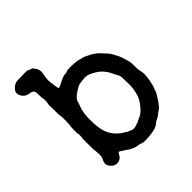

<svg xmlns="http://www.w3.org/2000/svg" viewBox="-161 -704 870 870"><g transform="rotate(-45 273.5 -269.5)"><path d="M73 -489Q41 -492 30 -520Q23 -539 39 -554.5Q55 -570 72 -570Q136 -572 136 -570.5Q136 -569 142 -567Q148 -565 151.5 -563.5Q155 -562 155 -562Q156 -565 164 -554Q181 -534 175 -508Q169 -477 171 -462Q173 -447 173.5 -442.5Q174 -438 174.5 -435.5Q175 -433 176 -425Q177 -417 179.5 -414Q182 -411 207 -424.5Q232 -438 244 -438Q256 -438 259 -441Q262 -444 282 -444Q327 -444 344 -436Q347 -435 353 -434.5Q359 -434 387 -419.5Q415 -405 437 -378Q440 -375 448 -366.5Q456 -358 461.5 -346.5Q467 -335 473 -325Q481 -311 492 -268L493 -245Q493 -222 494 -217.5Q495 -213 495.5 -209.5Q496 -206 498 -197Q501 -179 495.5 -149Q490 -119 485 -108Q480 -97 480 -95Q480 -89 466 -68Q441 -28 427 -21Q424 -20 414 -11.5Q404 -3 392.5 2Q381 7 378 11Q363 27 313 31Q294 32 290 32Q286 32 278 31.5Q270 31 267 28.5Q264 26 249 24Q223 21 196 0Q193 -2 188 -5Q183 -8 176.5 -12.5Q170 -17 167.5 -17Q165 -17 159 -6Q149 14 127 15Q111 16 99 3.5Q87 -9 86 -17Q85 -25 85.5 -25.5Q86 -26 87.5 -32.5Q89 -39 90.5 -40.5Q92 -42 92.5 -45.5Q93 -49 94 -50Q98 -57 97.5 -70Q97 -83 96.5 -83Q96 -83 96.5 -87.5Q97 -92 95.5 -95Q94 -98 94 -136V-175Q96 -179 96 -191Q96 -203 96 -205L94 -207Q94 -205 94 -239L95 -257L96 -258Q97 -263 97.5 -290Q98 -317 96 -319Q94 -321 94 -393L96 -404Q96 -407 97 -412Q98 -417 96.5 -427Q95 -437 94.5 -437.5Q94 -438 94 -453.5Q94 -469 93 -474Q90 -487 73 -489ZM403 -279Q384 -322 355 -341Q341 -351 323 -358.5Q305 -366 286 -363Q267 -360 262.5 -360Q258 -360 246.5 -354Q235 -348 229.5 -343.5Q224 -339 217 -335Q197 -321 194 -298Q193 -296 191 -291Q176 -253 178 -203Q178 -188 178.5 -184.5Q179 -181 181 -163Q187 -108 230 -73Q239 -66 246.5 -62Q254 -58 255 -56.5Q256 -55 258.5 -54Q261 -53 265 -51Q269 -49 269.5 -49Q270 -49 275 -47Q288 -40 303.5 -45Q319 -50 320 -50.5Q321 -51 324 -52Q327 -53 328.5 -54Q330 -55 330 -55.5Q330 -56 343.5 -61.5Q357 -67 373 -83Q403 -115 410.5 -146.5Q418 -178 417.5 -199Q417 -220 416.5 -223Q416 -226 417 -225Q417 -251 414 -257Q411 -263 409 -267.5Q407 -272 406.5 -271.5Q406 -271 403 -279Z"/></g></svg>

Font: Jackwrite
Style: Regular
Weight: 400
Version: Version 1.0d1e1